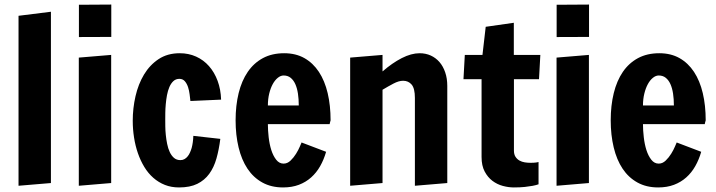

<svg xmlns="http://www.w3.org/2000/svg" viewBox="-20 -801 3110 834"><path d="M60.5 -732.4 201.2 -750V-5.9L60.5 5.9Z M322.3 -550.8 462.9 -562.5V-5.9L322.3 5.9ZM463.4 -781.2V-640.6L322.8 -640.1V-780.3Z M937 -197.8Q931.2 -151.4 920.2 -112.5Q909.2 -73.7 888.9 -45.9Q868.7 -18.1 836.9 -2.4Q805.2 13.2 757.8 13.2Q724.1 13.2 696.3 2.2Q668.5 -8.8 646 -28.6Q623.5 -48.3 606.9 -75.7Q590.3 -103 579.1 -135.3Q567.9 -167.5 562.3 -203.4Q556.6 -239.3 556.6 -276.4Q556.6 -330.6 568.6 -383.1Q580.6 -435.5 605.5 -477.1Q630.4 -518.6 668.9 -544.2Q707.5 -569.8 760.7 -569.8Q799.3 -569.8 831.8 -555.2Q864.3 -540.5 887.9 -513.7Q911.6 -486.8 925.3 -449.7Q939 -412.6 940.4 -368.2L807.1 -362.3Q805.7 -374.5 803.7 -390.9Q801.8 -407.2 796.9 -422.4Q792 -437.5 783 -448Q773.9 -458.5 759.3 -458.5Q743.7 -458.5 733.2 -448.7Q722.7 -439 715.8 -423.1Q709 -407.2 705.3 -387.5Q701.7 -367.7 700 -347.9Q698.2 -328.1 698 -310.5Q697.8 -293 697.8 -281.2Q697.8 -269.5 698 -252Q698.2 -234.4 700.2 -214.8Q702.1 -195.3 706.1 -175.8Q710 -156.2 717.3 -140.6Q724.6 -125 735.8 -115.2Q747.1 -105.5 763.7 -105.5Q773.9 -105.5 781.7 -110.1Q789.6 -114.7 795.4 -122.1Q801.3 -129.4 805.4 -138.9Q809.6 -148.4 812.5 -158.2Q818.8 -181.6 819.8 -210.9Z M1143.6 -261.7Q1143.6 -235.4 1147 -205.1Q1150.4 -174.8 1158.4 -149.4Q1166.5 -124 1179.7 -107.2Q1192.9 -90.3 1211.9 -90.3Q1228.5 -90.3 1242.2 -103.5Q1255.9 -116.7 1266.1 -133.3Q1276.4 -149.9 1282.5 -164.6Q1288.6 -179.2 1290 -182.1L1396.5 -141.6Q1386.7 -107.4 1370.6 -79.1Q1354.5 -50.8 1331.5 -30.3Q1308.6 -9.8 1278.3 1.7Q1248 13.2 1209.5 13.2Q1158.2 13.2 1119.4 -8.3Q1080.6 -29.8 1054.9 -68.4Q1029.3 -106.9 1016.4 -160.6Q1003.4 -214.4 1003.4 -278.3Q1003.4 -342.8 1016.6 -396.5Q1029.8 -450.2 1056.2 -488.8Q1082.5 -527.3 1122.1 -548.6Q1161.6 -569.8 1214.4 -569.8Q1264.6 -569.8 1302.2 -548.6Q1339.8 -527.3 1365.2 -488.8Q1390.6 -450.2 1403.3 -396.5Q1416 -342.8 1416 -278.3L1414.1 -271.5Q1413.1 -268.6 1412.6 -265.9Q1412.1 -263.2 1412.1 -261.7ZM1277.8 -342.8Q1277.8 -370.6 1274.2 -394.5Q1270.5 -418.5 1262.7 -435.8Q1254.9 -453.1 1242.4 -463.1Q1230 -473.1 1211.9 -473.1Q1199.2 -473.1 1186.8 -463.1Q1174.3 -453.1 1164.8 -435.8Q1155.3 -418.5 1149.4 -394.5Q1143.6 -370.6 1143.6 -342.8Z M1782.2 -375.5Q1782.2 -417 1768.1 -433.6Q1753.9 -450.2 1731 -450.2Q1712.4 -450.2 1689.2 -438Q1666 -425.8 1641.6 -411.1V-5.9L1501 5.9V-550.8L1641.6 -562.5V-490.7Q1683.6 -527.3 1725.1 -548.6Q1766.6 -569.8 1802.7 -569.8Q1829.1 -569.8 1851.1 -559.8Q1873 -549.8 1888.9 -531.5Q1904.8 -513.2 1913.8 -486.8Q1922.9 -460.4 1922.9 -427.7V-5.9L1782.2 5.9Z M2075.7 -562.5 2089.8 -684.6 2211.9 -702.1V-562.5H2327.1L2321.3 -457H2212.4V-147Q2212.4 -130.4 2219.2 -119.9Q2226.1 -109.4 2236.6 -103.5Q2247.1 -97.7 2259.8 -95.7Q2272.5 -93.8 2284.2 -93.8Q2299.3 -93.8 2309.1 -95.2Q2314.5 -96.2 2319.3 -97.2V-0.5Q2308.6 3.4 2293 6.3Q2279.8 8.8 2259.8 11Q2239.7 13.2 2211.9 13.2Q2189 13.2 2164.3 6.6Q2139.6 0 2119.1 -15.4Q2098.6 -30.8 2085.2 -56.2Q2071.8 -81.5 2071.8 -119.1V-457H1993.2L1999 -562.5Z M2397.5 -550.8 2538.1 -562.5V-5.9L2397.5 5.9ZM2538.6 -781.2V-640.6L2397.9 -640.1V-780.3Z M2772.9 -261.7Q2772.9 -235.4 2776.4 -205.1Q2779.8 -174.8 2787.8 -149.4Q2795.9 -124 2809.1 -107.2Q2822.3 -90.3 2841.3 -90.3Q2857.9 -90.3 2871.6 -103.5Q2885.3 -116.7 2895.5 -133.3Q2905.8 -149.9 2911.9 -164.6Q2918 -179.2 2919.4 -182.1L3025.9 -141.6Q3016.1 -107.4 3000 -79.1Q2983.9 -50.8 2960.9 -30.3Q2938 -9.8 2907.7 1.7Q2877.4 13.2 2838.9 13.2Q2787.6 13.2 2748.8 -8.3Q2710 -29.8 2684.3 -68.4Q2658.7 -106.9 2645.8 -160.6Q2632.8 -214.4 2632.8 -278.3Q2632.8 -342.8 2646 -396.5Q2659.2 -450.2 2685.5 -488.8Q2711.9 -527.3 2751.5 -548.6Q2791 -569.8 2843.8 -569.8Q2894 -569.8 2931.6 -548.6Q2969.2 -527.3 2994.6 -488.8Q3020 -450.2 3032.7 -396.5Q3045.4 -342.8 3045.4 -278.3L3043.5 -271.5Q3042.5 -268.6 3042 -265.9Q3041.5 -263.2 3041.5 -261.7ZM2907.2 -342.8Q2907.2 -370.6 2903.6 -394.5Q2899.9 -418.5 2892.1 -435.8Q2884.3 -453.1 2871.8 -463.1Q2859.4 -473.1 2841.3 -473.1Q2828.6 -473.1 2816.2 -463.1Q2803.7 -453.1 2794.2 -435.8Q2784.7 -418.5 2778.8 -394.5Q2772.9 -370.6 2772.9 -342.8Z"/></svg>

Font: Francois One
Style: Regular
Weight: 400
Designer: Vernon Adams
Foundry: vernon adams
Version: Version 1.000